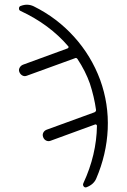

<svg xmlns="http://www.w3.org/2000/svg" viewBox="-20 -777 540 819"><path d="M267.6 -570.3Q270.5 -571.3 272 -574.2Q273.4 -577.1 271.5 -579.1Q191.4 -672.9 67.4 -730.5Q60.5 -733.4 61 -741.7Q61.5 -750 69.3 -752Q97.7 -762.7 124 -750Q222.7 -701.2 295.9 -620.1Q369.1 -539.1 407.2 -436.5Q444.3 -334 439.5 -226.1Q434.6 -118.2 390.6 -15.6Q379.9 9.8 349.6 21.5Q341.8 24.4 336.9 18.1Q332 11.7 335.9 3.9Q391.6 -116.2 393.6 -240.2Q393.6 -243.2 391.1 -245.1Q388.7 -247.1 385.7 -246.1L196.3 -176.8Q186.5 -172.9 177.2 -177.2Q168 -181.6 164.1 -191.9Q160.2 -202.1 164.6 -210.9Q168.9 -219.7 178.7 -223.6L382.8 -297.9Q390.6 -301.8 389.6 -308.6Q381.8 -364.3 363.3 -420.9Q344.7 -473.6 310.5 -525.4Q305.7 -532.2 298.8 -528.3L94.7 -454.1Q85 -450.2 76.2 -454.6Q67.4 -459 63 -468.8Q58.6 -478.5 63.5 -487.8Q68.4 -497.1 78.1 -501Z"/></svg>

Font: Rounded-X Mgen+ 1mn light
Style: Regular
Weight: 200
Designer: [Source Han Sans]
Ryoko NISHIZUKA  (kana & ideographs); Paul D. Hunt (Latin, Greek & Cyrillic); Wenlong ZHANG  (bopomofo
Version: Version 1.059.20150602